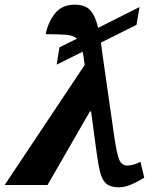

<svg xmlns="http://www.w3.org/2000/svg" viewBox="-48 -790 658 820"><path d="M-28 0 314 -513 311 -530Q310 -541 308.5 -551Q307 -561 305 -569L194 -514L206 -588L281 -625Q265 -639 234 -641.5Q203 -644 147 -644Q158 -697 187.5 -733.5Q217 -770 271 -770Q317 -770 338.5 -745Q360 -720 371 -671L548 -760L535 -684L383 -608Q385 -596 386.5 -582.5Q388 -569 390 -555L441 -200Q451 -132 461.5 -107.5Q472 -83 496 -83Q509 -83 524 -87.5Q539 -92 552 -99L568 -31Q535 -11 508.5 -0.5Q482 10 460 10Q425 10 407 -4.5Q389 -19 380 -53.5Q371 -88 363 -150L341 -314H336L155 0Z"/></svg>

Font: Noto Serif ExtraBold
Style: Italic
Weight: 800
Italic angle: -12°
Designer: Monotype Design Team
Foundry: Monotype Imaging Inc.
Version: Version 2.013